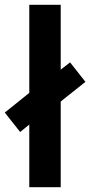

<svg xmlns="http://www.w3.org/2000/svg" viewBox="-45 -780 376 800"><path d="M77 0V-261L39 -230L-25 -311L77 -393V-760H208V-490L247 -520L311 -439L208 -357V0Z"/></svg>

Font: Noto Sans Lao UI ExtCond
Style: Bold
Weight: 700
Width: 2
Designer: Monotype Design Team
Foundry: Monotype Imaging Inc.
Version: Version 2.000; ttfautohint (v1.8.4.7-5d5b)